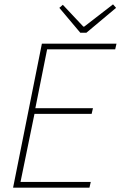

<svg xmlns="http://www.w3.org/2000/svg" viewBox="-20 -860 554 880"><path d="M40 0 172 -660H514L508 -634H196L142 -364H406L400 -338H138L74 -26H396L390 0ZM348 -710 252 -824 268 -838 362 -738H366L498 -840L512 -824L376 -710Z"/></svg>

Font: Source Sans Variable
Style: Italic
Weight: 200
Italic angle: -11°
Designer: Paul D. Hunt
Foundry: Adobe Systems Incorporated
Version: Version 3.006;hotconv 1.0.111;makeotfexe 2.5.65597